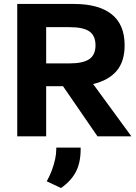

<svg xmlns="http://www.w3.org/2000/svg" viewBox="-20 -688 686 969"><path d="M67 0ZM67 0V-668H354Q478 -668 543.5 -616Q609 -564 609 -460Q609 -377 568 -329.5Q527 -282 450 -264L643 0H472L298 -253H213V0ZM213 -368H330Q399 -368 430.5 -389.5Q462 -411 462 -459Q462 -508 431 -529.5Q400 -551 330 -551H213ZM288 261 216 227Q231 200 241.5 172Q252 144 258 116.5Q264 89 264 65V57H387V65Q387 133 363 179Q339 225 288 261Z"/></svg>

Font: Gantari
Style: Bold
Weight: 700
Designer: Anugrah Pasau
Foundry: Lafontype
Version: Version 1.000; ttfautohint (v1.6)